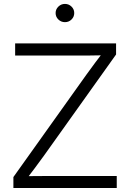

<svg xmlns="http://www.w3.org/2000/svg" viewBox="-20 -946 654 966"><path d="M47.4 0V-55.2L413.6 -568.8Q435.5 -599.6 458.7 -630.4Q481.9 -661.1 505.4 -691.9L513.2 -668Q471.7 -667 430.2 -666.7Q388.7 -666.5 347.2 -666.5H56.2V-727.5H564V-671.9L201.7 -163.6Q178.7 -131.3 154.5 -99.4Q130.4 -67.4 106 -35.6L98.1 -59.6Q139.2 -60.1 179.9 -60.3Q220.7 -60.5 261.2 -60.5H567.4V0ZM306.6 -834.5Q287.6 -834.5 273.7 -847.9Q259.8 -861.3 259.8 -880.4Q259.8 -899.4 273.7 -912.8Q287.6 -926.3 306.6 -926.3Q326.2 -926.3 339.8 -912.8Q353.5 -899.4 353.5 -880.4Q353.5 -861.3 339.8 -847.9Q326.2 -834.5 306.6 -834.5Z"/></svg>

Font: Inter 24pt Light
Style: Regular
Weight: 300
Designer: Rasmus Andersson
Foundry: rsms
Version: Version 4.001;git-66647c0bb